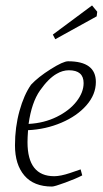

<svg xmlns="http://www.w3.org/2000/svg" viewBox="-20 -676 377 705"><path d="M83 -198Q81 -170 81 -154Q81 -29 179 -29Q202 -29 236.5 -40.5Q271 -52 276 -54L282 -32Q259 -20 219.5 -5.5Q180 9 171 9Q104 9 69.5 -31.5Q35 -72 35 -142Q35 -209 51.5 -268.5Q68 -328 94 -365Q120 -393 166 -422Q212 -451 230 -451Q332 -451 332 -375Q332 -329 297.5 -289.5Q263 -250 205.5 -225.5Q148 -201 83 -198ZM85 -221Q142 -224 188.5 -247Q235 -270 261 -303.5Q287 -337 287 -371Q287 -418 233 -418Q210 -418 188 -405Q158 -388 127 -344Q96 -300 85 -221ZM174 -549 318 -656 337 -633 335 -616 183 -532Z"/></svg>

Font: Grenze ExtraLight
Style: Italic
Weight: 275
Italic angle: -10°
Designer: Renata Polastri
Foundry: Omnibus-Type
Version: Version 1.002; ttfautohint (v1.8)